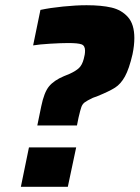

<svg xmlns="http://www.w3.org/2000/svg" viewBox="-20 -716 535 736"><path d="M225 -424 247 -433Q271 -444 283 -455.5Q295 -467 301 -490Q306 -507 306 -522Q306 -541 292.5 -546Q279 -551 241 -551Q215 -551 173 -548.5Q131 -546 107 -542L135 -678Q172 -686 222 -691Q272 -696 312 -696Q369 -696 407.5 -687Q446 -678 470.5 -650.5Q495 -623 495 -570Q495 -542 488 -508Q475 -452 459 -423Q443 -394 421 -380Q399 -366 355 -348L336 -341Q313 -330 304.5 -323.5Q296 -317 292 -306Q288 -295 281 -265L275 -235H123L138 -308Q149 -362 168 -385Q187 -408 225 -424ZM60 0 91 -151H272L240 0Z"/></svg>

Font: Saira Semi Condensed ExtraBold
Style: Italic
Weight: 800
Width: 4
Italic angle: -12°
Designer: Hector Gatti with collaboration of the Omnibus-Type team
Foundry: Omnibus-Type
Version: Version 1.001; ttfautohint (v1.8)